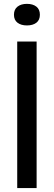

<svg xmlns="http://www.w3.org/2000/svg" viewBox="-20 -950 272 970"><path d="M67 0V-740H165V0ZM116 -821.5Q86.5 -821.5 68.5 -835.2Q50.5 -849 50.5 -875.5Q50.5 -902.5 68.5 -916.5Q86.5 -930.5 116 -930.5Q146 -930.5 163.8 -916.5Q181.5 -902.5 181.5 -875.5Q181.5 -849 163.8 -835.2Q146 -821.5 116 -821.5Z"/></svg>

Font: Encode Sans SC Condensed Medium
Style: Regular
Weight: 500
Width: 3
Designer: Multiple Designers
Foundry: Impallari Type
Version: Version 3.002